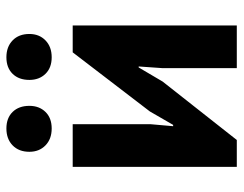

<svg xmlns="http://www.w3.org/2000/svg" viewBox="-98 -644 742 585"><g transform="rotate(-90 272.5 -351.0)"><path d="M358 -228 363 -299H360L317 -226L139 0H57V-500H187V-262L181 -194H185L226 -265L406 -500H488V0H358ZM103 -632Q103 -664 122.5 -683Q142 -702 174 -702Q206 -702 224.5 -683Q243 -664 243 -632Q243 -602 224.5 -583Q206 -564 174 -564Q142 -564 122.5 -583Q103 -602 103 -632ZM322 -632Q322 -664 340.5 -683Q359 -702 391 -702Q423 -702 442.5 -683Q462 -664 462 -632Q462 -602 442.5 -583Q423 -564 391 -564Q359 -564 340.5 -583Q322 -602 322 -632Z"/></g></svg>

Font: PTSans
Style: Bold
Weight: 700
Designer: A.Korolkova, O.Umpeleva, V.Yefimov
Foundry: ParaType Ltd
Version: Version 2.003W OFL